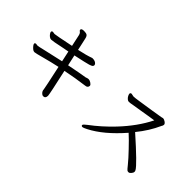

<svg xmlns="http://www.w3.org/2000/svg" viewBox="-17 -1345 2034 2034"><g transform="rotate(45 1000.0 -328.0)"><path d="M605 69.8Q595.2 69.8 583 60.1Q559.1 40 559.1 13.2Q559.1 2.9 501 -265.1Q408.2 -245.1 316.2 -220Q224.1 -194.8 210 -194.8Q194.8 -194.8 180.4 -207Q166 -219.2 155 -233.2Q144 -247.1 144 -256.8Q144 -270 162.1 -270L187 -267.1Q194.8 -267.1 273.9 -286.1Q353 -305.2 485.8 -334L460 -454.1Q454.1 -454.1 390.1 -440.9Q265.1 -414.1 242.2 -414.1Q227.1 -414.1 213.1 -425Q199.2 -436 190.2 -449Q181.2 -461.9 181.2 -470.2Q181.2 -485.8 198.2 -485.8L225.1 -481.9Q241.2 -481.9 444.8 -523.9L416 -657.2Q409.2 -682.1 394 -690.9Q384.8 -696.8 384.8 -707Q384.8 -726.1 423.8 -726.1Q456.1 -726.1 469.5 -716.6Q482.9 -707 489 -679.9Q495.1 -652.8 504.6 -610.4Q514.2 -567.9 520 -539.1Q626 -562 685.1 -584L692.9 -585Q722.2 -585 739.5 -573Q756.8 -561 757.8 -546.9Q757.8 -536.1 750.5 -528.6Q743.2 -521 713.1 -511.5Q683.1 -502 534.2 -470.2L561 -349.1Q714.8 -379.9 783.2 -390.1Q790 -392.1 799.1 -395.5Q808.1 -398.9 821.8 -398.9Q835 -398.9 854.5 -387Q874 -375 877.9 -360.8Q877.9 -335 856 -327.1L840.8 -324.2Q709 -307.1 575.2 -279.8Q639.2 6.8 639.2 28.8Q639.2 69.8 605 69.8Z M1130.9 6.8Q1113.8 6.8 1113.8 -7.8Q1113.8 -19 1153.8 -48.8Q1272.9 -137.2 1384.8 -254.9Q1536.1 -415 1619.1 -582Q1589.8 -578.1 1538.8 -569.6Q1487.8 -561 1439 -553Q1390.1 -544.9 1355.5 -539.6Q1320.8 -534.2 1312.5 -532Q1304.2 -529.8 1291 -529.8Q1275.9 -529.8 1262 -542.5Q1248 -555.2 1240.5 -570.6Q1232.9 -585.9 1232.9 -596.2Q1232.9 -609.9 1250 -611.8L1284.2 -605Q1305.2 -605 1365 -614.5Q1424.8 -624 1534.9 -640.6Q1645 -657.2 1648.4 -659.2Q1651.9 -661.1 1668 -664.1Q1686 -664.1 1705.6 -650.1Q1725.1 -636.2 1725.1 -622.1Q1725.1 -607.9 1714.8 -594.2Q1658.2 -467.8 1563 -351.1Q1823.2 -120.1 1851.1 -68.8Q1856.9 -59.1 1856.9 -47.1Q1856.9 -35.2 1842.5 -17.6Q1828.1 0 1814.9 0Q1804.2 0 1796.6 -3.4Q1789.1 -6.8 1752.4 -53Q1715.8 -99.1 1642.1 -175.8Q1573.2 -249 1520 -296.9Q1346.2 -97.2 1181.2 -13.2Q1142.1 6.8 1130.9 6.8Z"/></g></svg>

Font: LXGW WenKai Mono GB Screen
Style: Regular
Weight: 400
Monospace: yes
Designer: LXGW / Fontworks Inc.
Foundry: LXGW / Fontworks Inc.
Version: Version 1.510;January 18,2025